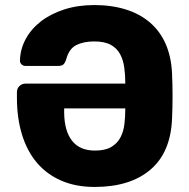

<svg xmlns="http://www.w3.org/2000/svg" viewBox="-20 -730 749 760"><path d="M661 -439Q663 -396 663 -349Q663 -302 661 -261Q656 -127 575.5 -58.5Q495 10 355 10Q280 10 222.5 -15Q165 -40 126 -86Q87 -132 67 -197.5Q47 -263 47 -343V-365Q47 -380 57 -389.5Q67 -399 81 -399H476Q476 -432 472 -462Q468 -492 455.5 -515.5Q443 -539 418.5 -552.5Q394 -566 353 -566Q311 -566 282 -551.5Q253 -537 242 -495Q237 -480 230.5 -474.5Q224 -469 210 -469H81Q72 -469 65.5 -475Q59 -481 59 -490Q60 -535 81.5 -575Q103 -615 141.5 -645Q180 -675 234 -692.5Q288 -710 353 -710Q422 -710 478 -692.5Q534 -675 574 -640.5Q614 -606 636 -555.5Q658 -505 661 -439ZM356 -134Q396 -134 420 -148Q444 -162 456.5 -185.5Q469 -209 472.5 -239Q476 -269 476 -301H234V-283Q235 -211 265.5 -172.5Q296 -134 356 -134Z"/></svg>

Font: Fz Rubik
Style: Bold
Weight: 700
Designer: Hubert and Fischer
Foundry: Hubert and Fischer
Version: Vit hóa bi FontZin.com